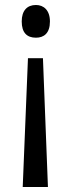

<svg xmlns="http://www.w3.org/2000/svg" viewBox="-20 -563 285 769"><path d="M180 -477C180 -522 155 -543 124 -543C88 -543 67 -520 67 -477C67 -432 88 -412 124 -412C156 -412 180 -430 180 -477ZM92 -330 71 186H172L152 -330Z"/></svg>

Font: Noto Sans Lao Looped Condensed
Style: Regular
Weight: 400
Width: 3
Designer: Mark Frömberg, Ben Mitchell
Foundry: The Fontpad Ltd
Version: Version 1.003